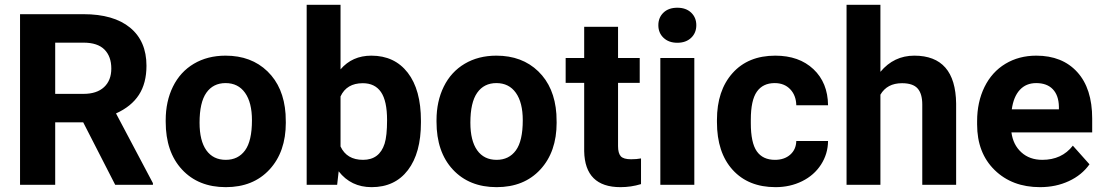

<svg xmlns="http://www.w3.org/2000/svg" viewBox="-20 -770 4597 800"><path d="M326.7 -260.3H210V0H63.5V-710.9H327.6Q453.6 -710.9 522 -654.8Q590.3 -598.6 590.3 -496.1Q590.3 -423.3 558.8 -374.8Q527.3 -326.2 463.4 -297.4L617.2 -6.8V0H460ZM210 -378.9H328.1Q383.3 -378.9 413.6 -407Q443.8 -435.1 443.8 -484.4Q443.8 -534.7 415.3 -563.5Q386.7 -592.3 327.6 -592.3H210Z M670.4 -269Q670.4 -347.7 700.7 -409.2Q731 -470.7 787.8 -504.4Q844.7 -538.1 919.9 -538.1Q1026.9 -538.1 1094.5 -472.7Q1162.1 -407.2 1169.9 -294.9L1170.9 -258.8Q1170.9 -137.2 1103 -63.7Q1035.2 9.8 920.9 9.8Q806.6 9.8 738.5 -63.5Q670.4 -136.7 670.4 -262.7ZM811.5 -258.8Q811.5 -183.6 839.8 -143.8Q868.2 -104 920.9 -104Q972.2 -104 1001 -143.3Q1029.8 -182.6 1029.8 -269Q1029.8 -342.8 1001 -383.3Q972.2 -423.8 919.9 -423.8Q868.2 -423.8 839.8 -383.5Q811.5 -343.3 811.5 -258.8Z M1733.9 -259.3Q1733.9 -132.3 1679.7 -61.3Q1625.5 9.8 1528.3 9.8Q1442.4 9.8 1391.1 -56.2L1384.8 0H1257.8V-750H1398.9V-481Q1447.8 -538.1 1527.3 -538.1Q1624 -538.1 1679 -467Q1733.9 -396 1733.9 -267.1ZM1592.8 -269.5Q1592.8 -349.6 1567.4 -386.5Q1542 -423.3 1491.7 -423.3Q1424.3 -423.3 1398.9 -368.2V-159.7Q1424.8 -104 1492.7 -104Q1561 -104 1582.5 -171.4Q1592.8 -203.6 1592.8 -269.5Z M1798.8 -269Q1798.8 -347.7 1829.1 -409.2Q1859.4 -470.7 1916.3 -504.4Q1973.1 -538.1 2048.3 -538.1Q2155.3 -538.1 2222.9 -472.7Q2290.5 -407.2 2298.3 -294.9L2299.3 -258.8Q2299.3 -137.2 2231.4 -63.7Q2163.6 9.8 2049.3 9.8Q1935.1 9.8 1866.9 -63.5Q1798.8 -136.7 1798.8 -262.7ZM1939.9 -258.8Q1939.9 -183.6 1968.3 -143.8Q1996.6 -104 2049.3 -104Q2100.6 -104 2129.4 -143.3Q2158.2 -182.6 2158.2 -269Q2158.2 -342.8 2129.4 -383.3Q2100.6 -423.8 2048.3 -423.8Q1996.6 -423.8 1968.3 -383.5Q1939.9 -343.3 1939.9 -258.8Z M2555.2 -658.2V-528.3H2645.5V-424.8H2555.2V-161.1Q2555.2 -131.8 2566.4 -119.1Q2577.6 -106.4 2609.4 -106.4Q2632.8 -106.4 2650.9 -109.9V-2.9Q2609.4 9.8 2565.4 9.8Q2417 9.8 2414.1 -140.1V-424.8H2336.9V-528.3H2414.1V-658.2Z M2873 0H2731.4V-528.3H2873ZM2723.1 -665Q2723.1 -696.8 2744.4 -717.3Q2765.6 -737.8 2802.2 -737.8Q2838.4 -737.8 2859.9 -717.3Q2881.3 -696.8 2881.3 -665Q2881.3 -632.8 2859.6 -612.3Q2837.9 -591.8 2802.2 -591.8Q2766.6 -591.8 2744.9 -612.3Q2723.1 -632.8 2723.1 -665Z M3209 -104Q3248 -104 3272.5 -125.5Q3296.9 -147 3297.9 -182.6H3430.2Q3429.7 -128.9 3400.9 -84.2Q3372.1 -39.6 3322 -14.9Q3272 9.8 3211.4 9.8Q3098.1 9.8 3032.7 -62.3Q2967.3 -134.3 2967.3 -261.2V-270.5Q2967.3 -392.6 3032.2 -465.3Q3097.2 -538.1 3210.4 -538.1Q3309.6 -538.1 3369.4 -481.7Q3429.2 -425.3 3430.2 -331.5H3297.9Q3296.9 -372.6 3272.5 -398.2Q3248 -423.8 3208 -423.8Q3158.7 -423.8 3133.5 -387.9Q3108.4 -352.1 3108.4 -271.5V-256.8Q3108.4 -175.3 3133.3 -139.6Q3158.2 -104 3209 -104Z M3648.4 -470.7Q3704.6 -538.1 3789.6 -538.1Q3961.4 -538.1 3963.9 -338.4V0H3822.8V-334.5Q3822.8 -379.9 3803.2 -401.6Q3783.7 -423.3 3738.3 -423.3Q3676.3 -423.3 3648.4 -375.5V0H3507.3V-750H3648.4Z M4313.5 9.8Q4197.3 9.8 4124.3 -61.5Q4051.3 -132.8 4051.3 -251.5V-265.1Q4051.3 -344.7 4082 -407.5Q4112.8 -470.2 4169.2 -504.2Q4225.6 -538.1 4297.9 -538.1Q4406.2 -538.1 4468.5 -469.7Q4530.8 -401.4 4530.8 -275.9V-218.3H4194.3Q4201.2 -166.5 4235.6 -135.3Q4270 -104 4322.8 -104Q4404.3 -104 4450.2 -163.1L4519.5 -85.4Q4487.8 -40.5 4433.6 -15.4Q4379.4 9.8 4313.5 9.8ZM4297.4 -423.8Q4255.4 -423.8 4229.2 -395.5Q4203.1 -367.2 4195.8 -314.5H4392.1V-325.7Q4391.1 -372.6 4366.7 -398.2Q4342.3 -423.8 4297.4 -423.8Z"/></svg>

Font: Robotiche
Style: Bold
Weight: 700
Designer: Google
Version: Version 2.001150; 2014